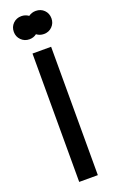

<svg xmlns="http://www.w3.org/2000/svg" viewBox="-176 -969 616 1012"><g transform="rotate(-20 132.0 -463.0)"><path d="M237.5 -860.5Q237.5 -833.5 219 -814.8Q200.5 -796 172.5 -796Q149.5 -796 132 -809.5Q114.5 -796 91.5 -796Q64 -796 45.2 -814.8Q26.5 -833.5 26.5 -860.5Q26.5 -888.5 45.2 -907Q64 -925.5 91.5 -925.5Q114 -925.5 132 -912.5Q150 -925.5 172.5 -925.5Q200.5 -925.5 219 -907Q237.5 -888.5 237.5 -860.5ZM184.5 0H80V-720H184.5Z"/></g></svg>

Font: Hauora SemiBold
Style: Regular
Weight: 600
Designer: Wayne Shih
Foundry: WCYS
Version: Version 1.001